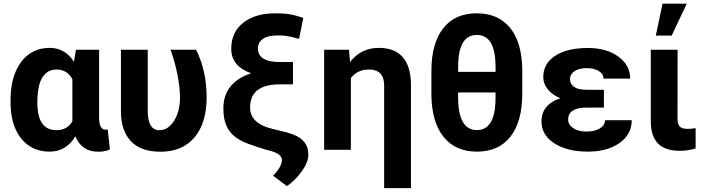

<svg xmlns="http://www.w3.org/2000/svg" viewBox="-20 -791 3727 1014"><path d="M503.4 -528.3V-163.6Q504.9 -106 538.1 -106Q544.9 -106 548.8 -107.9L560.5 -2Q536.1 10.3 499.5 10.3Q411.1 10.3 377.9 -71.3Q330.1 9.8 241.7 9.8Q151.4 9.8 96.2 -54.4Q41 -118.7 36.1 -230.5L35.6 -260.3Q35.6 -388.7 91.3 -463.4Q147 -538.1 242.7 -538.1Q323.2 -538.1 370.6 -464.8L380.9 -528.3ZM177.2 -250Q177.2 -103.5 277.3 -103.5Q335.4 -103.5 362.3 -150.4V-372.6Q335.4 -423.8 278.3 -423.8Q230 -423.8 203.6 -381.8Q177.2 -339.8 177.2 -250Z M760.3 -528.3V-205.1Q760.3 -103.5 821.8 -103.5Q868.7 -103.5 899.7 -153.6Q930.7 -203.6 930.7 -276.4Q928.7 -391.6 880.9 -528.3H1015.6Q1071.3 -417 1071.3 -276.4Q1071.3 -142.6 1007.8 -66.2Q944.3 10.3 826.7 10.3Q725.1 10.3 672.4 -44.2Q619.6 -98.6 618.7 -199.7V-528.3Z M1559.6 -585.9Q1515.1 -597.7 1494.6 -600.8Q1474.1 -604 1449.7 -604Q1393.6 -604 1367.9 -585.2Q1342.3 -566.4 1342.3 -535.6Q1342.3 -463.4 1457.5 -463.4H1527.3V-345.7H1459.5Q1300.8 -345.7 1300.8 -223.6Q1300.8 -138.2 1418.9 -110.4L1491.2 -92.8L1528.3 -80.6Q1609.9 -49.3 1608.4 26.4Q1608.4 64.5 1575 112.1Q1541.5 159.7 1495.6 191.9L1422.4 137.2Q1468.8 88.9 1468.8 54.7Q1468.8 22.5 1411.6 6.8L1382.8 -1Q1330.1 -17.1 1288.6 -32.5Q1247.1 -47.9 1218.5 -71Q1189.9 -94.2 1174.8 -129.2Q1159.7 -164.1 1159.7 -218.8Q1159.7 -288.1 1197.5 -334.5Q1235.4 -380.9 1306.2 -403.8Q1201.2 -441.9 1201.2 -533.2Q1201.2 -620.6 1264.4 -670.7Q1327.6 -720.7 1434.1 -720.7Q1479 -720.7 1510.3 -715.6Q1541.5 -710.4 1581.5 -696.3Z M1823.2 -528.3 1828.6 -463.4Q1886.7 -538.1 1980.5 -538.1Q2146.5 -538.1 2150.4 -348.1V202.6H2008.8V-341.8Q2007.3 -423.8 1928.7 -423.8Q1866.7 -423.8 1833 -378.4V0H1691.9V-528.3Z M2738.3 -296.9Q2738.3 -149.9 2676.3 -70.1Q2614.3 9.8 2499 9.8Q2385.3 9.8 2322.8 -67.9Q2260.3 -145.5 2258.3 -288.6V-415Q2258.3 -562.5 2320.6 -641.6Q2382.8 -720.7 2498 -720.7Q2610.8 -720.7 2673.6 -644.3Q2736.3 -567.9 2738.3 -423.8ZM2597.2 -302.7H2399.4V-277.8Q2399.4 -104 2499 -104Q2590.3 -104 2596.7 -252.4ZM2399.4 -411.6H2597.2V-435.1Q2597.2 -522 2572.5 -564.2Q2547.9 -606.4 2498 -606.4Q2406.2 -606.4 2399.9 -459.5Z M2839.8 -149.4Q2839.8 -239.3 2939.5 -272Q2897 -289.6 2873 -319.1Q2849.1 -348.6 2849.1 -383.8Q2849.1 -455.6 2912.4 -496.6Q2975.6 -537.6 3085 -537.6Q3183.1 -537.6 3245.6 -492.2Q3308.1 -446.8 3308.1 -376H3167Q3167 -400.9 3142.3 -416Q3117.7 -431.2 3077.6 -431.2Q3038.1 -431.2 3014.2 -415Q2990.2 -398.9 2990.2 -372.6Q2990.2 -347.2 3012.2 -332Q3034.2 -316.9 3078.1 -316.9H3169.4V-222.7H3076.2Q2980.5 -222.2 2980.5 -159.7Q2980.5 -132.8 3007.1 -114.5Q3033.7 -96.2 3077.1 -96.2Q3122.1 -96.2 3148.7 -113.3Q3175.3 -130.4 3175.3 -156.2H3316.4Q3316.4 -81.1 3251.5 -35.6Q3186.5 9.8 3085 9.8Q2976.1 9.8 2908 -33.9Q2839.8 -77.6 2839.8 -149.4Z M3558.6 -528.3 3558.1 -165Q3558.1 -135.7 3569.6 -123Q3581.1 -110.4 3612.8 -110.4Q3634.3 -110.4 3653.8 -114.3V-7.3Q3615.7 5.4 3568.4 5.4Q3419.4 5.4 3417 -145.5V-528.3ZM3479 -771.5H3606.9L3527.3 -603H3443.4Z"/></svg>

Font: Robotiche
Style: Bold
Weight: 700
Designer: Google
Version: Version 2.001150; 2014